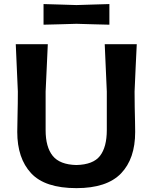

<svg xmlns="http://www.w3.org/2000/svg" viewBox="-20 -936 769 968"><path d="M365.5 12.5Q206.5 12.5 136.8 -62.8Q67 -138 67 -271Q67 -300.5 68.5 -357.8Q70 -415 70 -474.5Q67 -543.5 64.5 -598.8Q62 -654 59.5 -713H221Q218.5 -654 215.8 -599Q213 -544 210 -474.5V-280Q210 -194.5 245.8 -150.2Q281.5 -106 365 -104Q450 -106 484.2 -150.2Q518.5 -194.5 518.5 -280.5V-474.5Q515.5 -544 513 -599Q510.5 -654 508 -713H669.5Q666.5 -654 664 -599Q661.5 -544 658.5 -474.5Q658.5 -435 659.2 -395.2Q660 -355.5 660.8 -322.5Q661.5 -289.5 661.5 -270.5Q661.5 -135.5 590 -61.5Q518.5 12.5 365.5 12.5ZM199.5 -811.5V-915.5Q236.5 -914.5 279 -913.2Q321.5 -912 365.5 -910.5Q410 -912 452.2 -913.2Q494.5 -914.5 531.5 -915.5V-811.5Q494 -812.5 452 -813.5Q410 -814.5 365.5 -816Q321.5 -814.5 279.2 -813.5Q237 -812.5 199.5 -811.5Z"/></svg>

Font: Commissioner Loud SemiBold
Style: Regular
Weight: 600
Designer: Kostas Bartsokas
Foundry: Kostas Bartsokas
Version: Version 1.000; ttfautohint (v1.8.3)